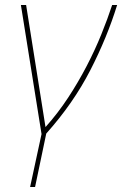

<svg xmlns="http://www.w3.org/2000/svg" viewBox="-20 -539 491 772"><path d="M101 213 147 0 64 -519H85L163 -28Q213 -84 254 -146.5Q295 -209 328.5 -273.5Q362 -338 387.5 -401Q413 -464 431 -519H451Q411 -389 343 -256.5Q275 -124 166 -2L121 213Z"/></svg>

Font: Raleway Thin
Style: Italic
Weight: 100
Italic angle: -12°
Designer: Matt McInerney, Pablo Impallari, Rodrigo Fuenzalida
Foundry: Matt McInerney, Pablo Impallari, Rodrigo Fuenzalida
Version: Version 4.026